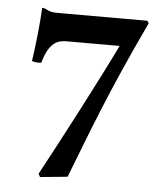

<svg xmlns="http://www.w3.org/2000/svg" viewBox="-48 -657 610 712"><g transform="rotate(5 257.0 -301.0)"><path d="M184 -498H379C313 -362 199 -144 121 0L127 12L229 2C296 -169 350 -319 479 -591L473 -600H138C104 -600 102 -610 84 -614C81 -614 80 -614 80 -611C79 -563 68 -466 60 -414C73 -410 83 -409 95 -411C117 -491 151 -498 184 -498Z"/></g></svg>

Font: Libertinus Serif
Style: Bold
Weight: 700
Designer: Philipp H. Poll, Khaled Hosny
Foundry: Caleb Maclennan
Version: Version 7.050;RELEASE